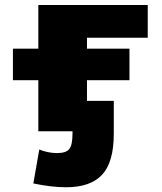

<svg xmlns="http://www.w3.org/2000/svg" viewBox="-20 -540 666 790"><path d="M33.2 -210V-339.8H137.7V-519.5H587.9V-384.8H337.9V-339.8H512.7V-210H337.9V-125H448.2V9.8Q448.2 127 400.4 178.7Q352.5 230.5 252 230.5Q192.4 230.5 117.2 214.8L141.6 75.2Q177.7 89.8 214.8 89.8Q252 89.8 265.1 73.2Q278.3 56.6 278.3 9.8V0H137.7V-210Z"/></svg>

Font: GenEi M Gothic v2 Black
Style: Regular
Weight: 900
Version: Version 2.0